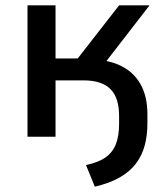

<svg xmlns="http://www.w3.org/2000/svg" viewBox="-20 -512 621 719"><path d="M335 187 302 106Q350 96 376.5 76.5Q403 57 414.5 26.5Q426 -4 426 -49V-78Q426 -146 393.5 -178.5Q361 -211 293 -211H188V0H83V-492H188V-293H271L426 -492H540L352 -249L310 -290Q380 -290 429.5 -267Q479 -244 505.5 -198Q532 -152 532 -84V-50Q532 -5 522 32.5Q512 70 489.5 100Q467 130 429 152Q391 174 335 187Z"/></svg>

Font: NunitoSans_10ptSemiBold
Style: Regular
Weight: 600
Designer: Vernon Adams
Foundry: Vernon Adams
Version: Version 3.101;gftools[0.9.27]